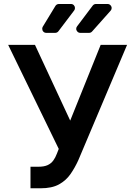

<svg xmlns="http://www.w3.org/2000/svg" viewBox="-20 -958 696 987"><path d="M136.7 -100.9H178.3Q206.3 -100.9 224.4 -109Q242.5 -117.2 253.7 -132.5Q264.9 -147.7 272.4 -168L282 -192.5L22 -727.3H159.8L340.9 -338.1L497.5 -727.3H633.2L382.5 -134.2Q365.1 -95.9 342.3 -63Q319.6 -30.2 283.2 -10.1Q246.8 9.9 188.6 9.9H136.7ZM197.1 -810Q197.1 -801.5 202.9 -795.3Q208.8 -789.1 217.7 -789.1H263.8Q268.5 -789.1 272.9 -791.2Q277.3 -793.3 280.2 -797.2L361.2 -904.1Q365.4 -909.4 365.4 -916.9Q365.4 -925.1 359.6 -931.3Q353.7 -937.5 344.8 -937.5H282.7Q277 -937.5 272.4 -934.8Q267.8 -932.2 264.9 -927.6L199.9 -820.7Q197.1 -816.1 197.1 -810ZM371.8 -810Q371.8 -801.8 377.8 -795.5Q383.9 -789.1 392.8 -789.1H437.9Q447.4 -789.1 453.5 -796.2L548.7 -903.1Q554 -909.1 554 -916.5Q554 -924.7 547.9 -931.1Q541.9 -937.5 533 -937.5H473.4Q463.1 -937.5 456.7 -929.3L376.1 -822.4Q371.8 -816.8 371.8 -810Z"/></svg>

Font: DeltaSans SemiBold
Style: Regular
Weight: 600
Designer: Rasmus Andersson
Foundry: rsms
Version: Version 3.012